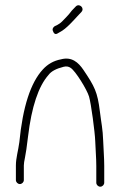

<svg xmlns="http://www.w3.org/2000/svg" viewBox="-20 -697 463 725"><path d="M186.4 -598C179.6 -592.9 177.3 -587.3 179.3 -581.2C183.1 -570 188.6 -566.3 196 -570L206.4 -576C230.6 -588.1 259.1 -621.6 272.6 -636L287.6 -652C300.9 -666.7 278.9 -686.7 265.6 -672L251.2 -657C243.7 -647 236.7 -638.7 230 -632C217.6 -619.6 211.4 -610.6 196.8 -603ZM70 -17V-72C70 -78.7 71.5 -89 74.5 -103C77.5 -117 81.3 -143 85.8 -181.1C99.2 -293.8 125.3 -371.4 163.2 -414C173 -427.5 192 -437.8 220.2 -444.8C230.5 -447.4 239.3 -446 246.6 -440.8C265.1 -429.3 308.7 -358.1 316.2 -332.4C324.1 -305.3 338.3 -198.9 339.6 -164.2C340.7 -131.5 343.6 -100.4 343.6 -70.5V-7C343.6 0.9 350.7 8 358.6 8C366.5 8 373.6 0.9 373.6 -7V-71C373.6 -100.9 370.7 -133.2 369.6 -165.5C368 -210.6 362.7 -230.7 357.1 -276.5C348.1 -349.7 337.4 -370.2 295.1 -433C275.8 -461.6 250.6 -483.8 210.4 -473C182 -467.5 160.4 -454.9 142 -435C95.6 -385 65.9 -293.3 53 -160C48.8 -127.8 40 -100.6 40 -72V-17C40 -9.1 47.1 -2 55 -2C62.9 -2 70 -9.1 70 -17Z"/></svg>

Font: MewTooHand
Style: Condensed
Weight: 400
Designer: Mew Too, Robert Jablonski
Version: Version 0.77